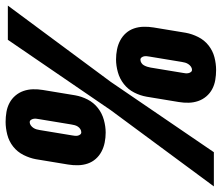

<svg xmlns="http://www.w3.org/2000/svg" viewBox="-91 -710 791 685"><g transform="rotate(-90 304.5 -367.5)"><path d="M174 -386Q156 -386 138.5 -389.5Q121 -393 106 -401Q91 -409 80 -421.5Q69 -434 63.5 -450Q58 -466 57.5 -484Q57 -502 60 -520L79 -635Q83 -657 94 -679Q105 -701 124 -716Q143 -731 166.5 -737Q190 -743 212 -743Q230 -743 247.5 -740Q265 -737 280 -729Q295 -721 306 -708Q317 -695 322.5 -679Q328 -663 328.5 -645.5Q329 -628 326 -610L307 -495Q303 -472 292 -450.5Q281 -429 262 -414Q243 -399 219.5 -392.5Q196 -386 174 -386ZM-18 0 254 -368 505 -735H627L355 -368L104 0ZM175 -473Q181 -473 186.5 -476.5Q192 -480 195.5 -485.5Q199 -491 200.5 -497Q202 -503 203 -509L222 -624Q223 -629 223.5 -634Q224 -639 223 -644Q222 -649 219 -653Q216 -657 211 -657Q205 -657 199.5 -653Q194 -649 190.5 -643.5Q187 -638 185.5 -632.5Q184 -627 183 -621L164 -506Q163 -501 162.5 -495.5Q162 -490 163 -485.5Q164 -481 167 -477Q170 -473 175 -473ZM397 8Q379 8 361.5 5Q344 2 329 -6Q314 -14 303 -27Q292 -40 286.5 -56Q281 -72 280.5 -89.5Q280 -107 283 -125L302 -240Q306 -263 317 -284.5Q328 -306 347 -321Q366 -336 389.5 -342.5Q413 -349 435 -349Q453 -349 470.5 -345.5Q488 -342 503 -334Q518 -326 529 -313.5Q540 -301 545.5 -285Q551 -269 551.5 -251Q552 -233 549 -215L530 -100Q526 -78 515 -56Q504 -34 485 -19Q466 -4 443 2Q420 8 397 8ZM398 -78Q404 -78 409.5 -82Q415 -86 418.5 -91.5Q422 -97 423.5 -102.5Q425 -108 426 -114L445 -229Q446 -234 446.5 -239.5Q447 -245 446 -249.5Q445 -254 442 -258Q439 -262 434 -262Q428 -262 422.5 -258.5Q417 -255 414 -249.5Q411 -244 409 -238Q407 -232 406 -226L387 -111Q386 -106 385.5 -101Q385 -96 386 -91Q387 -86 390 -82Q393 -78 398 -78Z"/></g></svg>

Font: Iosevka SS04 Hv Ex Obl
Style: Regular
Weight: 900
Width: 7
Italic angle: -9°
Monospace: yes
Designer: Belleve Invis
Foundry: Belleve Invis
Version: Version 19.0.0; ttfautohint (v1.8.4)